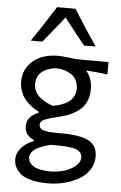

<svg xmlns="http://www.w3.org/2000/svg" viewBox="-63 -819 670 1066"><g transform="rotate(5 271.5 -286.5)"><path d="M262.7 -722.7Q189.5 -629.4 146 -578.1H81.5Q161.1 -694.8 210.9 -775.9H314Q375.5 -675.3 443.4 -577.1L379.4 -576.2Q334 -630.9 262.7 -722.7ZM367.7 -497.1H522V-427.7Q469.7 -435.5 401.4 -439.9Q437.5 -400.9 437.5 -339.8Q437.5 -269 395.3 -228.8Q353 -188.5 275.4 -170.9Q216.3 -156.7 193.8 -146.5Q171.4 -136.2 171.4 -117.7Q171.4 -96.2 194.8 -88.1Q218.3 -80.1 275.4 -80.1H296.9Q402.3 -80.1 449.5 -54.2Q496.6 -28.3 496.6 33.2Q496.6 74.7 473.6 108.2Q450.7 141.6 413.6 161.9Q376.5 182.1 332.8 192.6Q289.1 203.1 243.7 203.1Q190.9 203.1 152.1 193.1Q113.3 183.1 92.8 165.8Q72.3 148.4 62.7 128.7Q53.2 108.9 53.2 85.9Q53.2 67.4 60.3 50.8Q67.4 34.2 77.6 22.5Q87.9 10.7 101.3 0.7Q114.7 -9.3 125.7 -14.6Q136.7 -20 147 -23.9V-30.8Q128.9 -35.6 112.1 -54.2Q95.2 -72.8 95.2 -103Q95.2 -156.7 159.7 -182.6V-189Q147 -195.3 135.5 -202.4Q124 -209.5 106.9 -223.9Q89.8 -238.3 77.9 -254.4Q65.9 -270.5 57.1 -294.9Q48.3 -319.3 48.3 -346.2Q48.3 -418.5 101.3 -462.9Q154.3 -507.3 242.7 -507.3Q265.1 -507.3 302 -502.2Q338.9 -497.1 367.7 -497.1ZM235.8 -228Q253.9 -231.4 268.3 -235.4Q282.7 -239.3 300.8 -247.8Q318.8 -256.3 330.8 -267.1Q342.8 -277.8 351.1 -295.4Q359.4 -313 359.4 -335Q359.4 -360.8 348.9 -380.9Q338.4 -400.9 321 -412.4Q303.7 -423.8 283.9 -430.2Q264.2 -436.5 242.7 -437.5Q192.4 -435.5 159.4 -410.9Q126.5 -386.2 126.5 -339.8Q126.5 -317.4 136.5 -298.3Q146.5 -279.3 163.3 -265.9Q180.2 -252.4 198 -243.4Q215.8 -234.4 235.8 -228ZM277.8 -11.2H243.7Q223.6 -6.8 205.8 -0.7Q188 5.4 169.7 14.6Q151.4 23.9 140.4 38.1Q129.4 52.2 129.4 68.8Q129.4 98.1 158.9 116.7Q188.5 135.3 253.9 136.2Q327.1 133.8 372.3 106Q417.5 78.1 417.5 45.4Q417.5 15.1 387.7 2Q357.9 -11.2 277.8 -11.2Z"/></g></svg>

Font: Commissioner Flair
Style: Regular
Weight: 400
Designer: Kostas Bartsokas
Foundry: Kostas Bartsokas
Version: Version 1.000